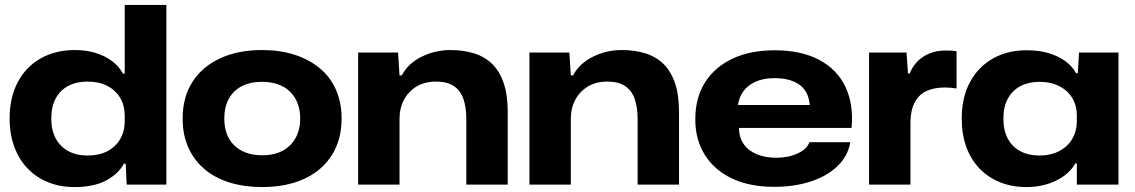

<svg xmlns="http://www.w3.org/2000/svg" viewBox="-20 -749 4607 779"><path d="M283 10Q224 10 175.5 -9.5Q127 -29 92 -65.5Q57 -102 38 -153.5Q19 -205 19 -268Q19 -353 52 -415.5Q85 -478 145 -512Q205 -546 284 -546Q329 -546 367 -534.5Q405 -523 434 -501.5Q463 -480 479 -450H486V-729H655V0H494L490 -85H483Q460 -43 410 -16.5Q360 10 283 10ZM335 -118Q382 -118 415.5 -135.5Q449 -153 467.5 -184.5Q486 -216 486 -256V-280Q486 -321 467.5 -352Q449 -383 415.5 -400.5Q382 -418 335 -418Q290 -418 257 -400.5Q224 -383 206 -349.5Q188 -316 188 -268Q188 -221 206 -187.5Q224 -154 257 -136Q290 -118 335 -118Z M1043 10Q971 10 911.5 -8.5Q852 -27 809.5 -63Q767 -99 744 -150.5Q721 -202 721 -268Q721 -355 761 -417Q801 -479 873.5 -512.5Q946 -546 1043 -546Q1116 -546 1175 -527Q1234 -508 1277 -472.5Q1320 -437 1343 -385Q1366 -333 1366 -268Q1366 -182 1326 -119Q1286 -56 1213.5 -23Q1141 10 1043 10ZM1043 -119Q1093 -119 1127 -137.5Q1161 -156 1179.5 -189.5Q1198 -223 1198 -268Q1198 -302 1187.5 -329.5Q1177 -357 1157.5 -376.5Q1138 -396 1109 -406.5Q1080 -417 1043 -417Q995 -417 960.5 -399Q926 -381 908 -347.5Q890 -314 890 -268Q890 -234 900 -206.5Q910 -179 930 -159.5Q950 -140 978.5 -129.5Q1007 -119 1043 -119Z M1433 0V-536H1595L1601 -443H1610Q1636 -492 1691 -519Q1746 -546 1807 -546Q1859 -546 1902 -533Q1945 -520 1975.5 -491Q2006 -462 2023 -413.5Q2040 -365 2040 -294V0H1872V-265Q1872 -314 1860 -348Q1848 -382 1821 -400Q1794 -418 1749 -418Q1704 -418 1671 -398.5Q1638 -379 1619.5 -345Q1601 -311 1601 -267V0Z M2128 0V-536H2290L2296 -443H2305Q2331 -492 2386 -519Q2441 -546 2502 -546Q2554 -546 2597 -533Q2640 -520 2670.5 -491Q2701 -462 2718 -413.5Q2735 -365 2735 -294V0H2567V-265Q2567 -314 2555 -348Q2543 -382 2516 -400Q2489 -418 2444 -418Q2399 -418 2366 -398.5Q2333 -379 2314.5 -345Q2296 -311 2296 -267V0Z M3121 9Q3021 9 2949.5 -25Q2878 -59 2839.5 -121Q2801 -183 2801 -265Q2801 -353 2841 -415.5Q2881 -478 2953 -511.5Q3025 -545 3123 -545Q3231 -545 3304 -506Q3377 -467 3410.5 -396Q3444 -325 3435 -230H2978Q2979 -190 2998 -163.5Q3017 -137 3051 -123Q3085 -109 3130 -109Q3179 -109 3216.5 -126.5Q3254 -144 3264 -172H3430Q3420 -115 3377.5 -74.5Q3335 -34 3269 -12.5Q3203 9 3121 9ZM2973 -313 2968 -323H3273L3266 -313Q3265 -352 3248.5 -378.5Q3232 -405 3200 -418.5Q3168 -432 3123 -432Q3078 -432 3045.5 -417.5Q3013 -403 2994.5 -376.5Q2976 -350 2973 -313Z M3506 0V-536H3658L3664 -451H3671Q3688 -494 3726 -519Q3764 -544 3817 -544Q3830 -544 3841 -543.5Q3852 -543 3861 -541V-390Q3850 -392 3837.5 -393Q3825 -394 3813 -394Q3770 -394 3739.5 -380Q3709 -366 3692 -335Q3675 -304 3674 -255V0Z M4145 10Q4086 10 4037.5 -9.5Q3989 -29 3954 -65.5Q3919 -102 3900.5 -153Q3882 -204 3882 -268Q3882 -353 3915 -415Q3948 -477 4007.5 -511Q4067 -545 4145 -545Q4197 -545 4236 -533Q4275 -521 4303 -500.5Q4331 -480 4346 -452H4353L4358 -536H4518V0H4349V-86H4343Q4318 -42 4264.5 -16Q4211 10 4145 10ZM4197 -118Q4244 -118 4278.5 -136.5Q4313 -155 4331 -186.5Q4349 -218 4349 -256V-282Q4349 -320 4331 -350.5Q4313 -381 4278.5 -399Q4244 -417 4197 -417Q4154 -417 4121 -400Q4088 -383 4069.5 -349.5Q4051 -316 4051 -268Q4051 -220 4069 -186.5Q4087 -153 4120 -135.5Q4153 -118 4197 -118Z"/></svg>

Font: Mona Sans Expanded
Style: Bold
Weight: 700
Width: 7
Designer: Deni Anggara
Foundry: GitHub
Version: Version 2.000